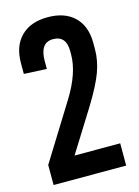

<svg xmlns="http://www.w3.org/2000/svg" viewBox="-110 -772 601 833"><g transform="rotate(-15 190.5 -355.0)"><path d="M351 -550V-524Q351 -472 332 -420.5Q313 -369 264 -289L146 -100H351V0H25V-90L182 -343Q245 -445 245 -528V-542Q245 -612 186 -612Q127 -612 127 -529V-494L25 -499V-547Q25 -624 68 -667Q111 -710 188 -710Q265 -710 308 -668Q351 -626 351 -550Z"/></g></svg>

Font: Bebas Kai
Style: Regular
Weight: 400
Designer: Ryoichi Tsunekawa
Foundry: Dharma Type
Version: Version 1.001;PS 001.001;hotconv 1.0.70;makeotf.lib2.5.58329